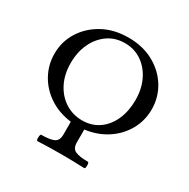

<svg xmlns="http://www.w3.org/2000/svg" viewBox="-154 -819 951 964"><g transform="rotate(30 321.5 -336.5)"><path d="M186 3Q181 3 180 -6Q179 -15 180.5 -24.5Q182 -34 186 -34Q235 -34 258.5 -44.5Q282 -55 282 -91V-165Q210 -174 155.5 -210Q101 -246 70.5 -301Q40 -356 40 -421Q40 -491 76.5 -549Q113 -607 176.5 -641.5Q240 -676 323 -676Q406 -676 469 -641.5Q532 -607 567.5 -549Q603 -491 603 -421Q603 -356 572 -301Q541 -246 486 -210Q431 -174 360 -165V-91Q360 -55 384 -44.5Q408 -34 456 -34Q461 -34 462.5 -24.5Q464 -15 462.5 -6Q461 3 456 3Q389 0 322 0Q254 0 186 3ZM327 -199Q382 -199 423 -227.5Q464 -256 486.5 -306.5Q509 -357 509 -421Q509 -485 485 -535Q461 -585 418.5 -614Q376 -643 321 -643Q265 -643 223 -613.5Q181 -584 157.5 -534Q134 -484 134 -421Q134 -356 159 -306Q184 -256 228 -227.5Q272 -199 327 -199Z"/></g></svg>

Font: Junicode SmExp
Style: Regular
Weight: 400
Width: 6
Designer: Peter S. Baker
Version: Version 2.205; ttfautohint (v1.8.4)